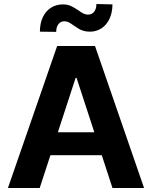

<svg xmlns="http://www.w3.org/2000/svg" viewBox="-20 -936 758 956"><path d="M19.5 0 264.6 -707H453.1L697.3 0H540L486.8 -163.1H231L177.7 0ZM449.7 -277.3 361.3 -547.9H356.4L268.1 -277.3ZM293 -914.1Q315.4 -914.1 331.8 -906.7Q348.1 -899.4 370.1 -884.8Q384.3 -874 395.3 -868.7Q406.2 -863.3 418 -863.3Q438 -863.3 449 -877.7Q460 -892.1 460 -916L540 -914.1Q539.6 -872.1 524.7 -841.3Q509.8 -810.5 484.4 -794.4Q459 -778.3 427.7 -778.3Q409.7 -778.3 395.5 -782.7Q381.3 -787.1 372.1 -792.7Q362.8 -798.3 347.7 -808.6Q333 -819.3 322.8 -824.7Q312.5 -830.1 299.8 -830.1Q282.2 -830.1 271 -815.7Q259.8 -801.3 259.8 -777.3L178.7 -778.3Q178.7 -820.8 193.8 -851.6Q209 -882.3 234.9 -898.2Q260.7 -914.1 293 -914.1Z"/></svg>

Font: Pretendard JP
Style: Bold
Weight: 700
Designer: Base glyphs from Inter by Rasmus Andersson; Hangeul glyphs from Noto Sans CJK(Source Han Sans) by Jang Soo-young and Kan
Foundry: Kil Hyung-jin
Version: Version 1.309